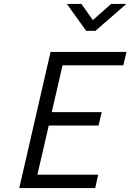

<svg xmlns="http://www.w3.org/2000/svg" viewBox="-20 -956 663 976"><path d="M622 -936 465 -799H418L320 -936H394L452 -854L545 -936ZM78 0 237 -692H623L607 -624H298L243 -386H497L481 -318H228L170 -68H479L464 0Z"/></svg>

Font: TitilliumWebItalic
Style: Italic
Weight: 400
Italic angle: -13°
Version: Version 1.001;PS 57.000;hotconv 1.0.70;makeotf.lib2.5.55311